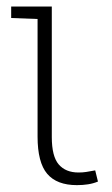

<svg xmlns="http://www.w3.org/2000/svg" viewBox="-20 -548 338 579"><path d="M211.9 10.3Q151.4 10.3 122.3 -23.9Q93.3 -58.1 93.3 -136.2V-490.7L13.7 -493.7V-528.3H136.2V-134.8Q136.2 -76.2 157.2 -52Q178.2 -27.8 216.8 -27.8Q229.5 -27.8 240.2 -29.5Q251 -31.2 267.1 -34.2L275.4 -0.5Q261.2 5.4 245.6 7.8Q230 10.3 211.9 10.3Z"/></svg>

Font: Roboto Slab ExtraLight
Style: Regular
Weight: 250
Designer: Google
Version: Version 2.000; ttfautohint (v1.8.1.43-b0c9)